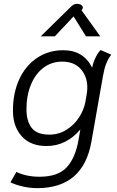

<svg xmlns="http://www.w3.org/2000/svg" viewBox="-20 -756 604 994"><path d="M34 188 65 134Q86 145 117.5 152Q149 159 184 159Q280 159 325 110.5Q370 62 386 -29L396 -86Q363 -46 318.5 -23Q274 0 221 0Q138 0 92.5 -50.5Q47 -101 47 -184Q47 -274 79.5 -345Q112 -416 171.5 -456Q231 -496 307 -496Q412 -496 457 -406Q463 -435 476 -460.5Q489 -486 501 -497L556 -473Q540 -452 530 -427Q520 -402 513 -362L453 -21Q410 218 173 218Q135 218 98 209.5Q61 201 34 188ZM422 -228 429 -269Q432 -286 432 -303Q432 -360 398 -398.5Q364 -437 302 -437Q248 -437 206 -406Q164 -375 140.5 -318.5Q117 -262 117 -190Q117 -129 144 -94Q171 -59 236 -59Q283 -59 323 -83.5Q363 -108 388.5 -147Q414 -186 422 -228ZM342 -716Q354 -728 361 -732Q368 -736 378 -736Q393 -736 401 -730Q409 -724 409 -716Q409 -711 406 -708L402 -703L499 -568H425L361 -671L264 -568H191Z"/></svg>

Font: Niramit Light
Style: Italic
Weight: 300
Italic angle: -10°
Designer: Katatrad Aksorn Co.,Ltd.
Foundry: Cadson Demak Co.,Ltd.
Version: Version 1.000; ttfautohint (v1.6)